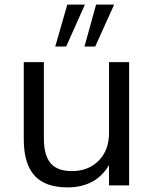

<svg xmlns="http://www.w3.org/2000/svg" viewBox="-20 -811 661 840"><path d="M544.9 -539.1V0H457V-88.9Q399.4 8.8 275.4 8.8Q177.7 8.8 130.9 -43Q84 -94.7 84 -202.1V-539.1H171.9V-207Q171.9 -131.8 201.2 -97.2Q230.5 -62.5 293.9 -62.5Q367.2 -62.5 412.1 -108.4Q457 -154.3 457 -228.5V-539.1ZM221.7 -607.4 274.4 -791H351.6L269.5 -607.4ZM349.6 -607.4 400.4 -791H479.5L396.5 -607.4Z"/></svg>

Font: Min Sans
Style: Regular
Weight: 400
Designer: Jinseong-Kim, NotoSansCJK, Nunito
Foundry: Jinseong-Kim
Version: Version 1.400;Glyphs 3.1.2 (3151)